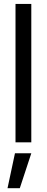

<svg xmlns="http://www.w3.org/2000/svg" viewBox="-20 -748 246 1009"><path d="M144.5 -727.5V0H61.5V-727.5ZM19.5 241.2 58.6 57.6H144.5L84 241.2Z"/></svg>

Font: Inter Display
Style: Regular
Weight: 400
Designer: Rasmus Andersson
Foundry: rsms
Version: Version 4.001;git-9221beed3